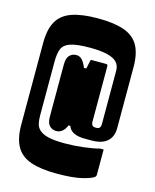

<svg xmlns="http://www.w3.org/2000/svg" viewBox="-130 -806 860 1067"><g transform="rotate(15 300.0 -272.5)"><path d="M236 -54Q214 -54 198 -69.5Q182 -85 182 -122V-422Q182 -460 198 -475.5Q214 -491 236 -491Q256 -491 269.5 -476.5Q283 -462 295 -433H308Q311 -445 314 -459.5Q317 -474 320 -486H407Q418 -486 418 -475V-156Q418 -129 442 -129H448Q472 -129 472 -156V-465Q472 -495 453 -514Q417 -550 300 -550Q225 -550 188 -538Q151 -526 139.5 -499Q128 -472 128 -425V-115Q128 -89 132.5 -69Q137 -49 151 -35Q169 -17 204 -8.5Q239 0 300 0Q353 0 407 -6.5Q461 -13 498 -23H518V122Q518 130 514 134Q501 147 447.5 160.5Q394 174 300 174Q208 174 150.5 154Q93 134 66.5 87.5Q40 41 40 -37V-508Q40 -587 66.5 -633Q93 -679 150.5 -699Q208 -719 300 -719Q393 -719 450 -699Q507 -679 533.5 -633Q560 -587 560 -508V-157Q560 -108 530 -81Q500 -54 438 -54H404Q360 -54 336.5 -66.5Q313 -79 305 -102H295Q275 -54 236 -54Z"/></g></svg>

Font: Recursive Mn Lnr St XBk
Style: Regular
Weight: 1000
Monospace: yes
Version: Version 1.079;hotconv 1.0.112;makeotfexe 2.5.65598; ttfautoh